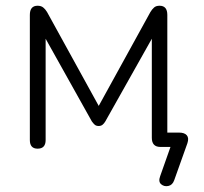

<svg xmlns="http://www.w3.org/2000/svg" viewBox="-20 -512 710 669"><path d="M587 116Q581 133 566.5 136Q552 139 541.5 130Q531 121 538 102L574 0H539Q509 0 509 -32V-377L347 -89Q343 -82 337.5 -77.5Q332 -73 324 -73Q315 -73 310 -77.5Q305 -82 300 -89L139 -377V-24Q139 6 111 6Q84 6 84 -24V-460Q84 -492 111 -492Q123 -492 130.5 -486Q138 -480 144 -470L324 -143L504 -470Q510 -480 517 -486Q524 -492 536 -492Q563 -492 563 -460V-50H604Q623 -50 631 -40.5Q639 -31 633 -13Z"/></svg>

Font: Nunito Light
Style: Regular
Weight: 300
Designer: Vernon Adams
Foundry: Vernon Adams
Version: Version 3.601; ttfautohint (v1.8.2.53-6de2)